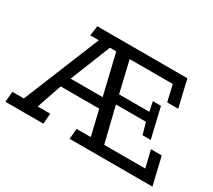

<svg xmlns="http://www.w3.org/2000/svg" viewBox="-122 -767 1079 971"><g transform="rotate(30 418.0 -281.5)"><path d="M763.2 -406.2H698.7L676.8 -501H424.8L467.8 -319.8H644.5L632.8 -375.5H680.2L721.7 -200.2H673.8L654.8 -267.6H479.5L530.3 -61H770L746.1 -160.2H809.1L847.2 0H363.3L369.1 -61H451.7L417 -207H191.9L142.1 -61H215.3L210 0H-11.2L-5.9 -61H61L242.2 -505.4H192.4L200.2 -563H726.1ZM402.8 -266.1 346.7 -501H309.6L215.8 -266.1Z"/></g></svg>

Font: Rokkitt
Style: Regular
Weight: 400
Version: Version 1.2; ttfautohint (v1.5) -l 7 -r 28 -G 50 -x 13 -D la